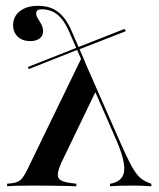

<svg xmlns="http://www.w3.org/2000/svg" viewBox="-20 -651 554 671"><path d="M97.6 -2.4Q71 -2.4 47.6 -2Q24.2 -1.6 4.8 0V-8.9L20.2 -10.5Q34.7 -12.1 44 -16.9Q53.2 -21.8 60.1 -31.5Q66.9 -41.1 75 -57.3L264.5 -447.6H271L400 -154Q423.4 -100.8 439.1 -72.2Q454.8 -43.5 468.5 -31Q482.3 -18.5 500 -12.1L508.9 -8.9V0Q496 -0.8 481.5 -1.6Q466.9 -2.4 447.6 -2.4Q424.2 -2.4 403.6 -2Q383.1 -1.6 364.5 0V-8.9L373.4 -10.5Q397.6 -16.9 407.7 -33.9Q417.7 -50.8 412.5 -82.3Q407.3 -113.7 386.3 -162.1L306.5 -344.4L315.3 -333.1L193.5 -80.6Q176.6 -41.9 184.7 -28.6Q192.7 -15.3 228.2 -11.3L246.8 -8.9V0Q231.5 -0.8 209.3 -1.2Q187.1 -1.6 160.1 -2Q133.1 -2.4 102.4 -2.4H100.8ZM268.5 -433.1 220.2 -543.5Q204 -580.6 181 -599.6Q158.1 -618.5 125.8 -618.5Q106.5 -618.5 106.5 -604Q106.5 -595.2 112.9 -585.5Q119.4 -575.8 125 -564.9Q130.6 -554 130.6 -541.1Q130.6 -525.8 118.5 -516.5Q106.5 -507.3 85.5 -507.3Q58.9 -507.3 42.3 -522.6Q25.8 -537.9 25.8 -562.9Q25.8 -593.5 49.6 -612.1Q73.4 -630.6 112.9 -630.6Q145.2 -630.6 166.9 -619.4Q188.7 -608.1 204 -588.3Q219.4 -568.5 229.8 -543.5L276.6 -436.3ZM80.6 -409.7 77.4 -416.9 249.2 -484.7 254 -478.2ZM254 -477.4 249.2 -484.7 415.3 -550 419.4 -541.9Z"/></svg>

Font: Playfair 144pt SemiExpanded SemiBold
Style: Regular
Weight: 600
Width: 6
Designer: Claus Eggers Sørensen
Foundry: Claus Eggers Sørensen
Version: Version 2.203